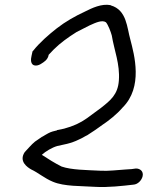

<svg xmlns="http://www.w3.org/2000/svg" viewBox="-20 -644 635 785"><path d="M535 45C522 47 516 48 493 49C459 51 424 56 391 54C333 51 273 51 232 37C204 23 177 6 151 -11C166 -25 193 -41 214 -47L241 -53C277 -60 305 -73 334 -90H335L367 -111C379 -119 388 -126 398 -133C425 -151 457 -176 481 -204C566 -288 529 -420 513 -482C499 -530 499 -603 433 -622L432 -623C395 -630 356 -611 328 -597C287 -578 248 -556 212 -528C180 -503 142 -470 116 -437L113 -434L109 -416C106 -404 102 -376 127 -376C135 -376 144 -380 151 -385C157 -389 176 -399 179 -420C186 -427 191 -433 200 -442C226 -468 258 -491 293 -513C310 -522 328 -531 346 -540C374 -553 398 -563 413 -553C422 -543 433 -514 437 -499C447 -438 471 -382 466 -315C462 -257 431 -233 393 -203C376 -190 354 -174 336 -161C308 -141 279 -128 242 -118L213 -112V-111C201 -108 190 -106 177 -99C169 -95 162 -90 153 -85H152C143 -78 131 -71 123 -65C107 -52 94 -35 81 -22C56 16 92 40 108 49C136 62 162 85 196 99C243 119 312 116 371 120C420 123 482 116 525 111C544 110 559 93 563 77C568 56 552 45 537 45Z"/></svg>

Font: Stray Cat
Style: ExBdObl
Weight: 800
Version: Version 1.0